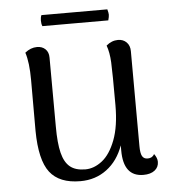

<svg xmlns="http://www.w3.org/2000/svg" viewBox="-49 -688 664 746"><g transform="rotate(-5 283.0 -315.0)"><path d="M541 -36Q541 -15 525 -2.5Q509 10 481 10Q403 10 403 -92V-112Q382 -53 338 -20Q294 13 235 13Q153 13 116 -35Q79 -83 78 -197V-395Q78 -464 65 -503Q87 -521 112 -521Q132 -521 144.5 -509Q157 -497 157 -476L158 -207Q158 -142 167.5 -104Q177 -66 198.5 -48.5Q220 -31 258 -31Q292 -31 323.5 -55.5Q355 -80 375.5 -133.5Q396 -187 396 -269Q396 -398 394 -437Q392 -476 382 -503Q403 -521 428 -521Q448 -521 461 -508Q474 -495 474 -473L475 -103Q475 -75 481.5 -63.5Q488 -52 503 -52Q521 -52 529 -67Q541 -51 541 -36ZM397 -643Q401 -629 401 -622Q401 -614 397 -600H140Q136 -609 136 -622Q136 -634 140 -643Z"/></g></svg>

Font: Arima Madurai
Style: Regular
Weight: 400
Designer: Joana Correia and Natanael Gama
Foundry: NDISCOVER
Version: Version 1.019